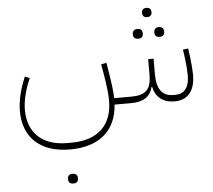

<svg xmlns="http://www.w3.org/2000/svg" viewBox="-63 -619 1251 1129"><g transform="rotate(-5 563.0 -54.5)"><path d="M322 441H327C343 441 354 432 354 413C354 393 343 384 327 384H322C306 384 295 393 295 413C295 432 306 441 322 441ZM902 -374H908C923 -374 934 -383 934 -402C934 -422 923 -431 908 -431H902C887 -431 876 -422 876 -402C876 -383 887 -374 902 -374ZM776 -374H781C797 -374 808 -383 808 -402C808 -422 797 -431 781 -431H776C760 -431 749 -422 749 -402C749 -383 760 -374 776 -374ZM839 -496H845C859 -496 870 -505 870 -523C870 -541 859 -550 845 -550H839C824 -550 814 -541 814 -523C814 -505 824 -496 839 -496ZM960 12C1034 12 1081 -35 1081 -135C1081 -160 1078 -199 1073 -240L1066 -291L1035 -287L1042 -235C1047 -197 1050 -158 1050 -135C1050 -58 1017 -26 967 -26H954C889 -26 858 -72 858 -156V-249H826V-156C826 -67 790 -38 707 -38H607C606 -76 601 -122 587 -205L580 -249L548 -243L556 -199C571 -109 576 -66 576 -26C576 119 489 201 335 201H309C163 201 78 121 78 -15C78 -69 94 -134 123 -199L95 -210C66 -143 48 -72 48 -10C48 147 149 240 322 240C495 240 596 154 606 0H703C774 0 817 -25 832 -85H835C848 -24 891 12 960 12Z"/></g></svg>

Font: IBM Plex Arabic ExtraLight
Style: Regular
Weight: 200
Designer: Mike Abbink, Paul van der Laan, Pieter van Rosmalen, Wael Morcos, Khajak Apelian
Foundry: Bold Monday
Version: Version 1.0